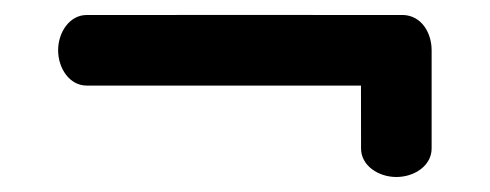

<svg xmlns="http://www.w3.org/2000/svg" viewBox="-20 -376 653 256"><path d="M517.9 -356C516.4 -356.2 95.9 -356 95.5 -356C73 -356 57.5 -333.2 57.5 -309C57.5 -284.8 72.8 -261.9 95.5 -261.9H461.3C461.3 -228.1 461.4 -177.9 461.4 -177.9C461.4 -155.4 484.2 -140 508.5 -140C532.6 -140 555.5 -155.2 555.5 -178V-309C555.5 -332.7 541.6 -355.1 517.9 -356Z"/></svg>

Font: Hi.
Style: Black
Weight: 400
Designer: Mew Too, Robert Jablonski
Foundry: Cannot Into Space Fonts
Version: Version 1.996